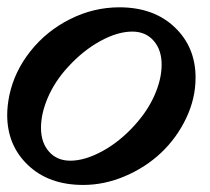

<svg xmlns="http://www.w3.org/2000/svg" viewBox="-20 -511 582 533"><path d="M5.9 -246.1Q20 -313 64.7 -369.1Q109.4 -425.3 174.8 -458Q240.2 -490.7 311.5 -490.7Q406.7 -490.7 464.8 -435.5Q522.9 -380.4 522.9 -295.4Q522.9 -237.3 496.6 -182.4Q470.2 -127.4 427.2 -86.9Q384.3 -46.4 327.1 -22Q270 2.4 210.9 2.4Q115.7 2.4 57.9 -52.5Q0 -107.4 0 -191.9Q0 -216.8 5.9 -246.1ZM168.9 -325.2Q132.8 -286.1 113.3 -241.2Q93.8 -196.3 93.8 -156.2Q93.8 -115.2 116 -90.1Q138.2 -64.9 175.3 -64.9Q215.3 -64.9 263.7 -91.1Q312 -117.2 354 -163.6L353.5 -163.1Q389.6 -202.6 409.2 -247.1Q428.7 -291.5 428.7 -331.5Q428.7 -372.6 406.5 -397.9Q384.3 -423.3 347.2 -423.3Q306.6 -423.3 258.8 -397.2Q210.9 -371.1 168.9 -325.2Z"/></svg>

Font: Flanker
Style: Bold Italic
Weight: 700
Italic angle: -12°
Designer: Flanker
Version: Version 2.000